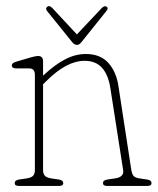

<svg xmlns="http://www.w3.org/2000/svg" viewBox="-20 -613 520 633"><path d="M122 -410.5V-363.5Q159 -398.5 193.5 -416.8Q228 -435 263 -435Q310.5 -435 337 -405.8Q363.5 -376.5 370.5 -329L413 -52Q415 -40.5 419.5 -34Q424 -27.5 439 -25L465.5 -21Q479.5 -19 479.5 -9Q479.5 0 465.5 0H333.5Q319.5 0 319.5 -9Q319.5 -19 333.5 -21L360 -25Q389.5 -29.5 386 -52L344 -321.5Q337.5 -365.5 316.8 -389Q296 -412.5 259 -412.5Q229.5 -412.5 198.2 -396.2Q167 -380 130.5 -343.5L122 -335V-52Q122 -40.5 127.5 -34Q133 -27.5 148 -25L174.5 -21Q188.5 -19 188.5 -9Q188.5 0 174.5 0H42.5Q28.5 0 28.5 -9Q28.5 -19 42.5 -21L69 -25Q84 -27.5 89.5 -34Q95 -40.5 95 -52V-366.5Q95 -387.5 76 -387.5H33.5Q19 -387.5 19 -397.5Q19 -405.5 33 -409.5L80.5 -423.5Q98 -428.5 105.5 -428.5Q122 -428.5 122 -410.5ZM233.5 -499.5 315 -586Q324.5 -595.5 331.5 -591Q338.5 -586 331 -577L248.5 -474Q241 -465 234.5 -465Q225 -465 218 -474L135 -577Q128.5 -585 136 -591Q143 -596.5 153 -586Z"/></svg>

Font: Fraunces 144pt S100 Thin
Style: Regular
Weight: 100
Version: Version 1.000; ttfautohint (v1.8.3)